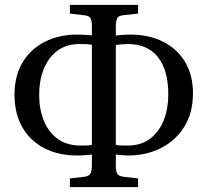

<svg xmlns="http://www.w3.org/2000/svg" viewBox="-20 -757 858 794"><path d="M269 17V-19L329 -26Q350 -29 355 -41Q360 -53 360 -77V-118Q352 -117 336 -115.5Q320 -114 299 -114Q222 -114 163.5 -144Q105 -174 72.5 -230.5Q40 -287 40 -366Q40 -442 72.5 -497.5Q105 -553 164 -583.5Q223 -614 300 -614Q315 -614 331.5 -613Q348 -612 360 -611V-647Q360 -671 354.5 -681.5Q349 -692 327 -694L269 -701V-737H551V-701L489 -694Q469 -692 464 -680.5Q459 -669 459 -645V-610Q490 -614 517 -614Q596 -614 654.5 -584.5Q713 -555 745.5 -500.5Q778 -446 778 -372Q778 -291 742.5 -233.5Q707 -176 646 -145Q585 -114 511 -114Q498 -114 482 -115.5Q466 -117 459 -118V-73Q459 -49 464.5 -39Q470 -29 491 -26L551 -19V17ZM314 -155Q328 -155 340.5 -155.5Q353 -156 360 -158V-572Q346 -574 332.5 -574.5Q319 -575 309 -575Q231 -575 186.5 -517Q142 -459 142 -363Q142 -306 161 -258.5Q180 -211 218 -183Q256 -155 314 -155ZM506 -155Q564 -155 601.5 -184Q639 -213 657.5 -261Q676 -309 676 -366Q676 -467 633 -521Q590 -575 508 -575Q500 -575 487.5 -574Q475 -573 459 -571V-158Q466 -156 479.5 -155.5Q493 -155 506 -155Z"/></svg>

Font: Literata 36pt
Style: Regular
Weight: 400
Designer: Latin by Veronika Burian and Jose Scaglione. Greek by Irene Vlachou. Cyrillic by Vera Evstafieva.
Foundry: TypeTogether
Version: Version 3.002